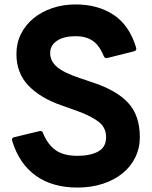

<svg xmlns="http://www.w3.org/2000/svg" viewBox="-20 -793 687 865"><path d="M329 52Q217 52 142 -1Q67 -54 35 -158Q34 -160 34 -164Q34 -172 44 -175L157 -202Q159 -203 162 -203Q171 -203 174 -193Q196 -140 232 -115.5Q268 -91 329 -91Q387 -91 422.5 -110.5Q458 -130 458 -175Q458 -219 423.5 -245Q389 -271 328 -293L258 -318Q162 -351 108 -407.5Q54 -464 54 -550Q54 -599 74.5 -640Q95 -681 131 -710.5Q167 -740 215.5 -756.5Q264 -773 321 -773Q421 -773 492 -726Q563 -679 593 -579Q594 -577 594 -573Q594 -565 584 -562L465 -532Q463 -531 459 -531Q452 -531 447 -541Q427 -590 396.5 -610Q366 -630 321 -630Q268 -630 237 -609.5Q206 -589 206 -554Q206 -517 238 -490.5Q270 -464 340 -441L396 -422Q504 -387 557 -330Q610 -273 610 -175Q610 -126 589.5 -84Q569 -42 532 -12Q495 18 443 35Q391 52 329 52Z"/></svg>

Font: LINE Seed JP_TTF Bold
Style: Regular
Weight: 700
Designer: LINE & Fontrix & Fontworks
Version: Version 1.009